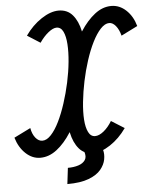

<svg xmlns="http://www.w3.org/2000/svg" viewBox="-121 -867 881 1096"><g transform="rotate(-5 319.0 -318.5)"><path d="M220 177 231 85Q265 85 291.5 76.5Q318 68 330.5 49.5Q343 31 332 0H440Q447 25 441.5 55Q436 85 413 113Q390 141 343 159Q296 177 220 177ZM696 -687 602 -640Q593 -675 575.5 -696.5Q558 -718 538 -718Q513 -718 488 -691Q463 -664 440.5 -619Q418 -574 399.5 -517Q381 -460 368.5 -400Q356 -340 350 -283Q344 -226 347 -181Q350 -136 363.5 -109Q377 -82 402 -82Q425 -82 451.5 -103.5Q478 -125 499 -160L574 -113Q534 -56 481 -21Q428 14 382 14Q332 14 302 -21Q272 -56 259.5 -115Q247 -174 250 -247.5Q253 -321 269.5 -400Q286 -479 314 -552.5Q342 -626 380 -685Q418 -744 463 -779Q508 -814 558 -814Q605 -814 642.5 -779Q680 -744 696 -687ZM64 -687Q104 -744 157 -779Q210 -814 256 -814Q306 -814 336 -779Q366 -744 378.5 -685Q391 -626 388 -552.5Q385 -479 368 -400Q351 -321 323 -247.5Q295 -174 257.5 -115Q220 -56 175 -21Q130 14 80 14Q34 14 -3.5 -21Q-41 -56 -58 -113L37 -160Q43 -125 60.5 -103.5Q78 -82 100 -82Q125 -82 150 -109Q175 -136 197 -181Q219 -226 237.5 -283Q256 -340 269 -400Q282 -460 287.5 -517Q293 -574 290 -619Q287 -664 274 -691Q261 -718 236 -718Q216 -718 189 -696.5Q162 -675 138 -640Z"/></g></svg>

Font: Victor Mono Thin
Style: Italic
Weight: 100
Italic angle: -12°
Monospace: yes
Designer: Rune Bjørnerås
Version: Version 1.561;gftools[0.9.30]